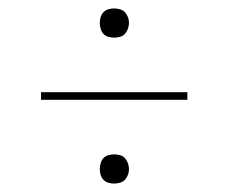

<svg xmlns="http://www.w3.org/2000/svg" viewBox="-20 -567 540 454"><path d="M250 -478Q243 -478 236 -480Q229 -482 224.5 -487Q220 -492 218 -499Q216 -506 216 -513Q216 -520 218 -526.5Q220 -533 224.5 -538Q229 -543 236 -545Q243 -547 250 -547Q257 -547 264 -545Q271 -543 275.5 -538Q280 -533 282.5 -526.5Q285 -520 285 -513Q285 -506 282.5 -499Q280 -492 275.5 -487Q271 -482 264 -480Q257 -478 250 -478ZM77 -331V-349H423V-331ZM250 -133Q243 -133 236 -135Q229 -137 224.5 -142Q220 -147 218 -153.5Q216 -160 216 -167Q216 -174 218 -181Q220 -188 224.5 -193Q229 -198 236 -200Q243 -202 250 -202Q257 -202 264 -200Q271 -198 275.5 -193Q280 -188 282.5 -181Q285 -174 285 -167Q285 -160 282.5 -153.5Q280 -147 275.5 -142Q271 -137 264 -135Q257 -133 250 -133Z"/></svg>

Font: Iosevka Slab Thin
Style: Regular
Weight: 100
Monospace: yes
Designer: Belleve Invis
Foundry: Belleve Invis
Version: Version 11.1.0; ttfautohint (v1.8.3)